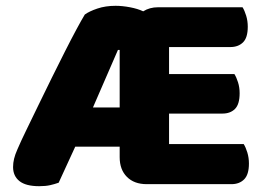

<svg xmlns="http://www.w3.org/2000/svg" viewBox="-20 -631 915 661"><path d="M815 -606Q822 -595 827.5 -577Q833 -559 833 -539Q833 -501 816.5 -485Q800 -469 773 -469H562V-376H787Q794 -365 799.5 -347.5Q805 -330 805 -310Q805 -272 789 -256Q773 -240 746 -240H562V-135H819Q826 -124 831.5 -106Q837 -88 837 -68Q837 -30 820.5 -13.5Q804 3 777 3H485Q442 3 417 -22Q392 -47 392 -90V-126H239L182 -2Q168 3 152.5 6.5Q137 10 115 10Q69 10 47 -7.5Q25 -25 25 -56Q25 -70 28.5 -84.5Q32 -99 40 -117Q52 -145 71.5 -185Q91 -225 113 -270.5Q135 -316 158.5 -363.5Q182 -411 203.5 -453.5Q225 -496 243 -529.5Q261 -563 272 -581Q287 -592 315 -601.5Q343 -611 378 -611Q401 -611 427.5 -606Q454 -601 473 -592Q495 -606 524 -606ZM386 -459 300 -261H392V-459Z"/></svg>

Font: Baloo Thambi
Style: Regular
Weight: 400
Designer: Aadarsh Rajan and Ek Type
Foundry: Ek Type
Version: Version 1.443;PS 1.000;hotconv 16.6.51;makeotf.lib2.5.65220;